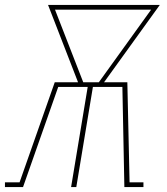

<svg xmlns="http://www.w3.org/2000/svg" viewBox="-54 -755 674 775"><path d="M-34 0V-19H25L167 -423H261L140 -735H591L366 -423H460L469 -19H525V0H448L440 -404H321L254 0H233L300 -404H181L39 0ZM282 -423H345L556 -716H168Z"/></svg>

Font: Iosevka Slab Thin Extended
Style: Italic
Weight: 100
Width: 7
Italic angle: -9°
Monospace: yes
Designer: Belleve Invis
Foundry: Belleve Invis
Version: Version 11.1.0; ttfautohint (v1.8.3)